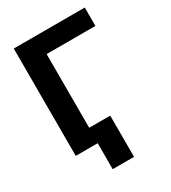

<svg xmlns="http://www.w3.org/2000/svg" viewBox="-209 -815 978 1095"><g transform="rotate(-30 279.5 -268.0)"><path d="M527.3 -585.9H206.1V-100.6H344.7V170.9H204.1V0H59.6V-707H527.3Z"/></g></svg>

Font: Pretendard
Style: Bold
Weight: 700
Designer: Base glyphs from Inter by Rasmus Andersson; Hangeul glyphs from Noto Sans CJK(Source Han Sans) by Jang Soo-young and Kan
Foundry: Kil Hyung-jin
Version: Version 1.309